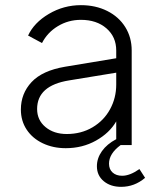

<svg xmlns="http://www.w3.org/2000/svg" viewBox="-20 -563 613 745"><path d="M61 -138Q61 -200 102.5 -244.5Q144 -289 232 -304L431 -337V-367Q431 -420 393 -453Q355 -486 294 -486Q245 -486 204.5 -461.5Q164 -437 143 -396L89 -425Q112 -475 169.5 -509Q227 -543 294 -543Q351 -543 396 -520.5Q441 -498 466 -458Q491 -418 491 -367V0H448Q403 33 403 72Q403 94 417 106.5Q431 119 454 119Q484 119 521 93L543 127Q502 162 450 162Q409 162 382.5 140Q356 118 356 82Q356 51 375.5 23.5Q395 -4 431 -23V-92Q405 -47 352.5 -17.5Q300 12 235 12Q186 12 146 -7Q106 -26 83.5 -60Q61 -94 61 -138ZM239 -43Q295 -43 339 -69Q383 -95 407 -139Q431 -183 431 -235V-281L248 -251Q124 -231 124 -140Q124 -97 156.5 -70Q189 -43 239 -43Z"/></svg>

Font: Eudoxus Sans Light
Style: Regular
Weight: 300
Designer: Stijn de Vries
Foundry: tokotype
Version: Version 2.005